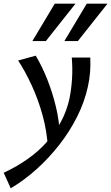

<svg xmlns="http://www.w3.org/2000/svg" viewBox="-74 -729 601 1038"><path d="M-16 289 -54 205Q17 172 77 129.5Q137 87 182 35.5Q227 -16 257.5 -74.5Q288 -133 302 -198Q312 -249 315.5 -304Q319 -359 314 -418H414Q416 -379 413 -339.5Q410 -300 401 -260Q383 -178 343.5 -99Q304 -20 248 52Q192 124 125 184.5Q58 245 -16 289ZM185 72Q180 -20 156 -106.5Q132 -193 97 -268.5Q62 -344 24 -402L119 -428Q153 -372 181.5 -300Q210 -228 228.5 -151Q247 -74 249 1ZM101 -507 222 -709H334L174 -507ZM274 -507 395 -709H507L347 -507Z"/></svg>

Font: Ysabeau Office SemiBold
Style: Italic
Weight: 600
Italic angle: -12°
Designer: Christian Thalmann (Catharsis Fonts)
Version: Version 2.001;gftools[0.9.30]; featfreeze: tnum,lnum,ss02